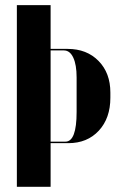

<svg xmlns="http://www.w3.org/2000/svg" viewBox="-20 -719 470 739"><path d="M44.9 -699.2H174.8V-530.8H240.2Q314 -530.8 359.4 -484.4Q404.8 -438 404.8 -362.8V-342.8Q404.8 -264.2 360.4 -216.1Q315.9 -168 243.2 -168H174.8V0H44.9ZM274.9 -288.1V-420.9Q274.9 -469.7 262 -497.3Q249 -524.9 226.1 -524.9H174.8V-173.8H231.9Q274.9 -173.8 274.9 -288.1Z"/></svg>

Font: Moniqa Black Display
Style: Regular
Weight: 900
Designer: Rajesh Rajput
Foundry: Rajesh Rajput
Version: Version 1.000